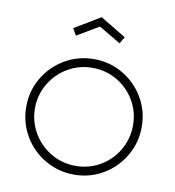

<svg xmlns="http://www.w3.org/2000/svg" viewBox="-81 -785 791 866"><g transform="rotate(10 314.5 -352.5)"><path d="M50 -257Q50 -329 85.5 -389.5Q121 -450 182 -485.5Q243 -521 315 -521Q387 -521 447.5 -485.5Q508 -450 543.5 -389.5Q579 -329 579 -257Q579 -185 543.5 -124Q508 -63 447.5 -27.5Q387 8 315 8Q243 8 182 -27.5Q121 -63 85.5 -124Q50 -185 50 -257ZM539 -257Q539 -318 509 -369.5Q479 -421 427.5 -451Q376 -481 315 -481Q254 -481 202.5 -451Q151 -421 120.5 -369.5Q90 -318 90 -257Q90 -196 120.5 -144Q151 -92 202.5 -62Q254 -32 315 -32Q376 -32 427.5 -62Q479 -92 509 -144Q539 -196 539 -257ZM197 -642 315 -713 433 -642 415 -611 315 -670 215 -611Z"/></g></svg>

Font: Lineal Thin
Style: Regular
Weight: 200
Designer: Created by Frank Adebiaye with contributions from Anton Moglia & Ariel Martín Pérez
Created by Frank ADEBIAYE with FontF
Foundry: Velvetyne Type Foundry
Version: Version 2.000;Glyphs 3.2 (3227)